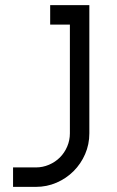

<svg xmlns="http://www.w3.org/2000/svg" viewBox="-20 -720 457 750"><path d="M329 -700V-199Q329 -156 312.5 -118Q296 -80 267.5 -51.5Q239 -23 201 -6.5Q163 10 120 10H31V-66H120Q147 -66 171.5 -76.5Q196 -87 214 -105Q232 -123 242.5 -147.5Q253 -172 253 -199V-624H176V-700Z"/></svg>

Font: Afrihost Sans
Style: Regular
Weight: 400
Designer: Afrihost SP Pty Ltd
Version: Version 1.000